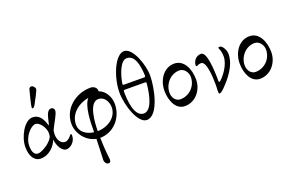

<svg xmlns="http://www.w3.org/2000/svg" viewBox="-114 -1147 2880 1881"><g transform="rotate(-20 1326.5 -206.0)"><path d="M259 -498C280 -534 330 -632 330 -642C330 -658 311 -683 292 -683C284 -683 270 -677 267 -665C257 -629 226 -507 226 -489C226 -480 226 -476 235 -476C243 -476 253 -488 259 -498ZM299 -193C299 -156 290 -140 256 -107C222 -74 163 -42 133 -42C100 -42 75 -68 75 -141C75 -238 158 -323 205 -323C245 -323 299 -254 299 -193ZM317 -119C323 -55 361 15 407 15C446 15 505 -25 505 -96C505 -105 503 -111 494 -111C492 -111 458 -58 421 -58C371 -58 347 -112 347 -162C347 -183 349 -198 356 -213C380 -266 433 -345 433 -381C433 -394 424 -414 400 -414C355 -414 345 -343 329 -279C328 -275 325 -265 324 -265C322 -265 320 -273 318 -279C300 -337 269 -394 199 -394C116 -394 35 -252 35 -142C35 -51 73 14 140 14C234 14 295 -62 317 -119Z M718 -50.2C718.3 -169.2 723 -320.2 779.5 -386.3C670.5 -365.8 576 -290.7 576 -179C576 -107.9 635.3 -60.7 718 -50.2ZM755.1 -48C859.7 -48.5 964 -116.4 964 -222C964 -282 927 -342 867 -342C768.5 -342 756 -140.8 755.1 -48ZM833 -473C866 -473 897 -451 897 -418C897 -416 896.8 -414.1 896.3 -412.4C962 -389.4 1004 -317.8 1004 -242C1004 -100.5 899.8 21.1 755.7 22C758.8 158.8 772 248.2 772 250C772 270 768 285 749 285C725 285 709 259.5 709 237C709 208.5 715.3 115.2 717.4 18.5C616.2 -0.9 537 -98.5 537 -204C537 -360 677 -473 833 -473Z M1264 -697C1168 -697 1084 -484 1084 -331C1084 -196 1154 14 1246 14C1370 14 1424 -262 1424 -386C1424 -497 1354 -697 1264 -697ZM1264 -623C1348 -623 1372 -515 1376 -400C1376 -393 1371 -387 1364 -387L1150 -388C1143 -388 1139 -395 1140 -401C1155 -495 1200 -623 1264 -623ZM1353 -338C1365 -338 1367 -334 1366 -323C1355 -198 1319 -56 1240 -56C1141 -56 1129 -235 1129 -324C1129 -331 1133 -339 1141 -339Z M1794 -235C1794 -141 1718 -64 1624 -64C1575 -64 1544 -111 1544 -160C1544 -252 1617 -334 1709 -334C1758 -334 1794 -284 1794 -235ZM1644 14C1754 14 1834 -85 1834 -195C1834 -299 1788 -414 1684 -414C1573 -414 1504 -306 1504 -195C1504 -97 1546 14 1644 14Z M2034 -107C2034 -226 2024 -414 1964 -414C1903 -414 1877 -359 1877 -327C1877 -317 1880 -315 1887 -315C1894 -315 1903 -328 1934 -328C1987 -328 1997 -174 1997 -84C1997 -49 1995 -23 1995 -20C1995 -1 1994 14 2004 14C2016 14 2033 1 2058 -24C2122 -89 2218 -199 2218 -322C2218 -359 2189 -417 2160 -417C2146 -417 2145 -413 2145 -406C2145 -400 2165 -379 2165 -314C2165 -226 2089 -134 2055 -103C2045 -94 2043 -94 2039 -94C2034 -94 2034 -102 2034 -107Z M2578 -235C2578 -141 2502 -64 2408 -64C2359 -64 2328 -111 2328 -160C2328 -252 2401 -334 2493 -334C2542 -334 2578 -284 2578 -235ZM2428 14C2538 14 2618 -85 2618 -195C2618 -299 2572 -414 2468 -414C2357 -414 2288 -306 2288 -195C2288 -97 2330 14 2428 14Z"/></g></svg>

Font: EB Garamond 12
Style: Regular
Weight: 400
Version: Version 0.016+